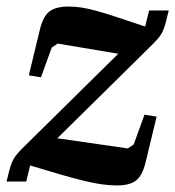

<svg xmlns="http://www.w3.org/2000/svg" viewBox="-36 -554 535 586"><path d="M321 12Q298 12 274 8.5Q250 5 219 -2.5Q188 -10 148.5 -21.5Q109 -33 56 -49L44 0H-16L-7 -36Q-1 -58 6.5 -70.5Q14 -83 33 -102L325 -390L140 -421L122 -409L89 -318L52 -324L86 -465Q96 -505 115.5 -519.5Q135 -534 173 -534Q195 -534 216 -530.5Q237 -527 263.5 -519.5Q290 -512 324.5 -500.5Q359 -489 407 -473L419 -522H479L470 -486Q464 -463 456.5 -450.5Q449 -438 430 -419L139 -132L354 -101L372 -113L405 -204L442 -198L408 -57Q398 -17 378.5 -2.5Q359 12 321 12Z"/></svg>

Font: IBM Plex Serif SemiBold
Style: Italic
Weight: 600
Italic angle: -14°
Designer: Mike Abbink, Paul van der Laan, Pieter van Rosmalen
Foundry: Bold Monday
Version: Version 2.5